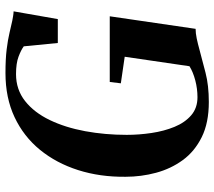

<svg xmlns="http://www.w3.org/2000/svg" viewBox="-62 -730 802 719"><g transform="rotate(-90 339.5 -371.0)"><path d="M316.5 9.5Q238.5 9.5 185 -17Q131.5 -43.5 99 -88Q66.5 -132.5 51.5 -188.2Q36.5 -244 36.5 -302.5Q35.5 -398 61.5 -479.8Q87.5 -561.5 137.5 -622.8Q187.5 -684 259.8 -718Q332 -752 425 -752Q478 -752 514 -747.5Q550 -743 575.2 -737Q600.5 -731 621 -726.5Q629.5 -725 637.8 -723.5Q646 -722 656 -721.5L627 -556H537.5L525 -683.5Q511.5 -693.5 486.5 -703Q461.5 -712.5 421 -712.5Q363 -712.5 320 -678.5Q277 -644.5 249 -586.2Q221 -528 207.2 -453.5Q193.5 -379 193.5 -298Q193.5 -252 200.5 -205Q207.5 -158 223.5 -119Q239.5 -80 266.8 -56.5Q294 -33 334.5 -33Q366 -33 397.5 -41.2Q429 -49.5 450.5 -63L486 -305.5L386.5 -320L391.5 -361.5H637.5L590.5 -40Q574.5 -40 554.2 -35.8Q534 -31.5 512.5 -25.5Q473.5 -15 426 -2.8Q378.5 9.5 316.5 9.5Z"/></g></svg>

Font: Merriweather 96pt
Style: Bold Italic
Weight: 700
Italic angle: -7.8°
Version: Version 2.101